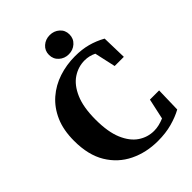

<svg xmlns="http://www.w3.org/2000/svg" viewBox="-251 -986 1124 1124"><g transform="rotate(-45 311.0 -424.5)"><path d="M381 19Q285 19 206 -19.5Q127 -58 80.5 -135Q34 -212 34 -329Q34 -418 62.5 -483Q91 -548 140.5 -591Q190 -634 254 -655Q318 -676 388 -676Q445 -676 492 -663.5Q539 -651 584 -626L588 -471H512L483 -602Q449 -619 411 -619Q358 -619 312.5 -589Q267 -559 239 -494.5Q211 -430 211 -328Q211 -226 238 -162.5Q265 -99 309.5 -69Q354 -39 407 -39Q428 -39 449 -44Q470 -49 491 -58L519 -186H595L591 -32Q551 -10 498.5 4.5Q446 19 381 19ZM371 -709Q336 -709 311 -731.5Q286 -754 286 -789Q286 -824 311 -846Q336 -868 371 -868Q406 -868 431 -846Q456 -824 456 -789Q456 -754 431 -731.5Q406 -709 371 -709Z"/></g></svg>

Font: Source Serif Pro
Style: Bold
Weight: 700
Designer: Frank Grießhammer
Foundry: Adobe Systems Incorporated
Version: Version 3.001;hotconv 1.0.111;makeotfexe 2.5.65597